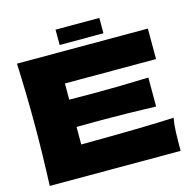

<svg xmlns="http://www.w3.org/2000/svg" viewBox="-121 -979 1108 1101"><g transform="rotate(-15 433.5 -428.5)"><path d="M276 -183Q656 -185 827 -194Q820 -153 818.5 -109.5Q817 -66 817 0H40Q48 -194 48 -363Q48 -532 40 -726H817V-545H276V-449Q324 -448 418 -448Q577 -448 747 -454V-282Q577 -288 418 -288Q324 -288 276 -287ZM304 -766V-857H564V-766Z"/></g></svg>

Font: Mantou Sans
Style: Regular
Weight: 400
Designer: Mant0u / artakana
Foundry: Mant0u / artakana
Version: Version 1.001;October 22, 2023;FontCreator 14.0.0.2901 64-bi